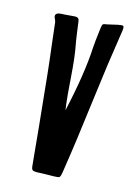

<svg xmlns="http://www.w3.org/2000/svg" viewBox="-113 -749 620 862"><g transform="rotate(15 197.0 -318.0)"><path d="M143 50Q130 50 125 45.5Q120 41 119 26Q116 -3 110.5 -62Q105 -121 102 -151L78 -388Q73 -437 61 -535Q55 -593 51 -622Q49 -630 46 -636Q34 -658 57 -664Q71 -666 82 -666Q114 -668 130 -670Q149 -671 151 -654Q153 -639 158 -602Q163 -565 167 -545Q177 -495 183.5 -402.5Q190 -310 194 -282Q194 -277 196 -267Q198 -257 198 -252Q239 -434 245 -558Q246 -579 255 -651Q257 -665 260.5 -668Q264 -671 280 -673Q313 -680 332 -685L331 -684Q347 -688 351 -684.5Q355 -681 353 -665Q349 -637 340.5 -581Q332 -525 328 -497Q320 -434 304 -314Q288 -194 281 -138Q274 -85 258 19Q255 40 250 44Q245 48 224 48Q197 48 143 50Z"/></g></svg>

Font: Because We Connect
Style: Regular
Weight: 400
Designer: Liz Wetzel, Aaron Williamson, Russ McMullin
Foundry: Red Hat
Version: Version 1.000